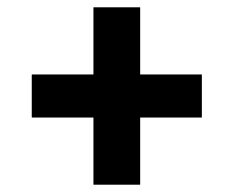

<svg xmlns="http://www.w3.org/2000/svg" viewBox="-20 -569 640 526"><path d="M236 -63V-247H67V-365H236V-549H364V-365H533V-247H364V-63Z"/></svg>

Font: IBM Plex Sans Thai
Style: Bold
Weight: 700
Designer: Mike Abbink, Paul van der Laan, Pieter van Rosmalen, Ben Mitchell, Mark Frömberg
Foundry: Bold Monday
Version: Version 1.2